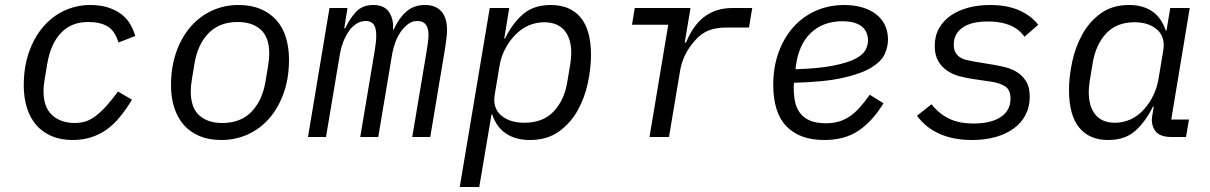

<svg xmlns="http://www.w3.org/2000/svg" viewBox="-20 -548 4840 768"><path d="M270 12Q222 12 185.5 -4Q149 -20 124.5 -48.5Q100 -77 87.5 -117.5Q75 -158 75 -206Q75 -280 96 -339.5Q117 -399 153 -441Q189 -483 237.5 -505.5Q286 -528 341 -528Q382 -528 412.5 -518Q443 -508 465 -491.5Q487 -475 500.5 -452Q514 -429 521 -404L454 -378Q439 -426 409.5 -443Q380 -460 332 -460Q266 -460 224.5 -417Q183 -374 169 -293L159 -233Q156 -215 155 -205Q154 -195 154 -185Q154 -119 188.5 -87.5Q223 -56 280 -56Q297 -56 314.5 -60Q332 -64 352.5 -77Q373 -90 397 -115Q421 -140 452 -182L508 -149Q484 -110 459 -79.5Q434 -49 405.5 -29Q377 -9 343.5 1.5Q310 12 270 12Z M865 12Q815 12 777.5 -4Q740 -20 715 -48.5Q690 -77 677 -117.5Q664 -158 664 -206Q664 -280 685 -339.5Q706 -399 742.5 -441Q779 -483 828 -505.5Q877 -528 934 -528Q984 -528 1022 -512Q1060 -496 1085.5 -467.5Q1111 -439 1123.5 -398.5Q1136 -358 1136 -310Q1136 -236 1115 -176.5Q1094 -117 1057.5 -75Q1021 -33 971.5 -10.5Q922 12 865 12ZM869 -56Q942 -56 985.5 -100.5Q1029 -145 1042 -222L1052 -282Q1055 -300 1056 -312Q1057 -324 1057 -333Q1057 -399 1023 -429.5Q989 -460 931 -460Q858 -460 814.5 -415.5Q771 -371 758 -294L748 -234Q745 -216 744 -204Q743 -192 743 -183Q743 -117 777 -86.5Q811 -56 869 -56Z M1212 0 1298 -516H1370L1357 -435H1361Q1379 -474 1404.5 -501Q1430 -528 1473 -528Q1517 -528 1536 -500Q1555 -472 1552 -430H1555Q1575 -475 1605 -501.5Q1635 -528 1680 -528Q1723 -528 1745.5 -502.5Q1768 -477 1768 -429Q1768 -415 1766 -396Q1764 -377 1761 -359L1701 0H1629L1687 -346Q1690 -364 1692 -380.5Q1694 -397 1694 -408Q1694 -464 1650 -464Q1629 -464 1613.5 -452.5Q1598 -441 1585 -424Q1571 -404 1562 -380.5Q1553 -357 1549 -334L1493 0H1421L1479 -346Q1485 -382 1485 -405Q1485 -437 1474.5 -450.5Q1464 -464 1443 -464Q1422 -464 1405 -452.5Q1388 -441 1376 -424Q1362 -404 1353 -380.5Q1344 -357 1340 -334L1284 0Z M1939 -516H2017L1997 -394H2000Q2030 -455 2072.5 -491.5Q2115 -528 2183 -528Q2261 -528 2302.5 -478Q2344 -428 2344 -328Q2344 -276 2331.5 -216.5Q2319 -157 2290.5 -106Q2262 -55 2215 -21.5Q2168 12 2100 12Q2043 12 2004.5 -13.5Q1966 -39 1949 -90H1946L1897 200H1819ZM2077 -57Q2152 -57 2194.5 -102Q2237 -147 2249 -219L2261 -291Q2263 -305 2264 -315.5Q2265 -326 2265 -336Q2265 -394 2237.5 -426.5Q2210 -459 2156 -459Q2124 -459 2093 -445.5Q2062 -432 2035 -402Q2015 -380 1999.5 -350Q1984 -320 1978 -284L1959 -170Q1950 -116 1984.5 -86.5Q2019 -57 2077 -57Z M2578 0 2653 -449H2508L2519 -516H2742L2719 -378H2724Q2737 -409 2754 -434.5Q2771 -460 2793.5 -478Q2816 -496 2845 -506Q2874 -516 2911 -516H2989L2976 -438H2888Q2843 -438 2813 -425.5Q2783 -413 2760 -386Q2755 -380 2746.5 -369.5Q2738 -359 2729 -344Q2720 -329 2712.5 -310Q2705 -291 2701 -269L2656 0Z M3277 12Q3179 12 3126 -42.5Q3073 -97 3073 -209Q3073 -279 3094 -337.5Q3115 -396 3152.5 -438.5Q3190 -481 3242.5 -504.5Q3295 -528 3357 -528Q3395 -528 3427 -519Q3459 -510 3482.5 -492.5Q3506 -475 3519 -449Q3532 -423 3532 -389Q3532 -362 3519.5 -333Q3507 -304 3467.5 -279Q3428 -254 3353.5 -237Q3279 -220 3156 -217Q3155 -209 3155 -202.5Q3155 -196 3155 -194Q3155 -167 3160 -142Q3165 -117 3179 -97.5Q3193 -78 3218 -66.5Q3243 -55 3284 -55Q3312 -55 3334.5 -61.5Q3357 -68 3377.5 -81.5Q3398 -95 3417.5 -116.5Q3437 -138 3459 -169L3514 -135Q3470 -63 3414.5 -25.5Q3359 12 3277 12ZM3350 -463Q3272 -463 3223 -416Q3174 -369 3163 -281L3162 -271Q3256 -274 3313.5 -285.5Q3371 -297 3401.5 -313Q3432 -329 3442 -348Q3452 -367 3452 -386Q3452 -402 3446.5 -416Q3441 -430 3429 -440.5Q3417 -451 3397.5 -457Q3378 -463 3350 -463Z M3868 12Q3793 12 3737.5 -13Q3682 -38 3648 -85L3706 -131Q3736 -93 3776 -73.5Q3816 -54 3875 -54Q3944 -54 3983 -80Q4022 -106 4022 -153Q4022 -189 4000.5 -202.5Q3979 -216 3947 -221L3872 -232Q3844 -236 3816.5 -243.5Q3789 -251 3767.5 -266Q3746 -281 3732.5 -304.5Q3719 -328 3719 -364Q3719 -405 3736.5 -435.5Q3754 -466 3784 -486.5Q3814 -507 3854 -517.5Q3894 -528 3940 -528Q4008 -528 4056 -507Q4104 -486 4133 -449L4078 -401Q4071 -411 4059.5 -422Q4048 -433 4030.5 -442Q4013 -451 3988.5 -456.5Q3964 -462 3931 -462Q3864 -462 3829.5 -437Q3795 -412 3795 -370Q3795 -351 3801.5 -339Q3808 -327 3819 -319.5Q3830 -312 3844.5 -308.5Q3859 -305 3875 -302L3948 -290Q3973 -286 3999.5 -279.5Q4026 -273 4048 -259.5Q4070 -246 4084.5 -222.5Q4099 -199 4099 -161Q4099 -121 4082.5 -89Q4066 -57 4035.5 -34.5Q4005 -12 3962.5 0Q3920 12 3868 12Z M4413 12Q4337 12 4296.5 -38Q4256 -88 4256 -188Q4256 -240 4268.5 -299.5Q4281 -359 4309 -410Q4337 -461 4383 -494.5Q4429 -528 4496 -528Q4552 -528 4589 -502.5Q4626 -477 4643 -426H4646L4661 -516H4739L4665 -70H4736L4724 0H4666Q4618 0 4600.5 -25Q4583 -50 4589 -85L4595 -122H4592Q4562 -61 4521 -24.5Q4480 12 4413 12ZM4440 -57Q4472 -57 4502.5 -70.5Q4533 -84 4559 -114Q4579 -137 4593.5 -167Q4608 -197 4614 -232L4633 -346Q4642 -400 4608.5 -429.5Q4575 -459 4518 -459Q4446 -459 4404.5 -414Q4363 -369 4351 -297L4339 -225Q4337 -211 4336 -200.5Q4335 -190 4335 -180Q4335 -122 4361.5 -89.5Q4388 -57 4440 -57Z"/></svg>

Font: IBM Plex Mono
Style: Italic
Weight: 400
Italic angle: -9°
Monospace: yes
Designer: Mike Abbink, Paul van der Laan, Pieter van Rosmalen
Foundry: Bold Monday
Version: Version 2.3